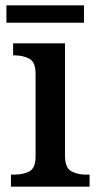

<svg xmlns="http://www.w3.org/2000/svg" viewBox="-20 -698 369 718"><path d="M21 0V-45H34Q66 -45 89.5 -57Q113 -69 113 -113V-423Q113 -466 89.5 -478.5Q66 -491 34 -491H29V-536H223V-117Q223 -71 246 -58Q269 -45 302 -45H315V0ZM4 -613V-678H294V-613Z"/></svg>

Font: Noto Serif Sinhala Medium
Style: Regular
Weight: 500
Designer: Jelle Bosma - Monotype Design Team
Foundry: Monotype Imaging Inc.
Version: Version 2.007; ttfautohint (v1.8.4.7-5d5b)